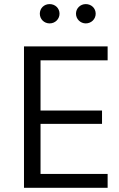

<svg xmlns="http://www.w3.org/2000/svg" viewBox="-20 -898 567 918"><path d="M173.8 -66.4V-305.7H467.8V-369.6H173.8V-609.4H494.6V-676.3H94.7V0H494.6V-66.4ZM170.4 -832.5C170.4 -807.1 190.4 -786.1 217.3 -786.1C244.1 -786.1 264.6 -807.1 264.6 -832.5C264.6 -858.4 244.1 -878.4 217.3 -878.4C190.4 -878.4 170.4 -858.4 170.4 -832.5ZM343.3 -832.5C343.3 -807.1 364.3 -786.1 390.1 -786.1C417 -786.1 437.5 -807.1 437.5 -832.5C437.5 -858.4 417 -878.4 390.1 -878.4C364.3 -878.4 343.3 -858.4 343.3 -832.5Z"/></svg>

Font: Estedad Regular
Style: Regular
Weight: 400
Designer: Amin Abedi
Version: Version 7.3